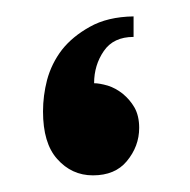

<svg xmlns="http://www.w3.org/2000/svg" viewBox="-20 -204 230 233"><path d="M148.9 -48.8Q148.9 -26.4 133.8 -8.3Q119.6 8.8 92.8 8.8Q66.9 8.8 49.3 -11.2Q32.2 -30.3 32.2 -68.8Q32.2 -87.9 37.1 -106.9Q42.5 -127 55.2 -143.6Q67.9 -159.7 88.9 -171.4Q110.4 -183.6 142.1 -184.1V-159.2Q117.7 -159.2 106 -142.1Q94.2 -125 94.2 -103Q100.6 -103 110.8 -100.1Q120.1 -97.2 128.9 -90.3Q137.7 -83 143.1 -73.7Q148.9 -63.5 148.9 -48.8Z"/></svg>

Font: SimahzazaarabicW05-Medium
Style: Regular
Weight: 500
Designer: Ahmed zaza
Foundry: Ahmed zaza
Version: Version 1.001